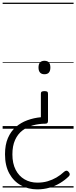

<svg xmlns="http://www.w3.org/2000/svg" viewBox="-20 -976 578 1456"><path d="M317 -285Q332 -285 338 -281Q344 -277 344 -265V-59Q344 -48 339 -43Q334 -38 324 -38Q275 -38 230 -25.5Q185 -13 150 13.5Q115 40 94.5 85Q74 130 74 195Q74 263 98.5 311Q123 359 166 384Q209 409 263 409Q306 409 341.5 398.5Q377 388 408 370Q439 352 467 326Q475 319 483.5 318.5Q492 318 500 327Q509 337 509 345Q509 353 503 360Q474 389 436 412Q398 435 354.5 447.5Q311 460 263 460Q195 460 139 429.5Q83 399 50.5 339.5Q18 280 18 194Q18 122 40 71Q62 20 100 -13Q138 -46 187 -64Q236 -82 290 -87V-266Q290 -277 296.5 -281Q303 -285 317 -285ZM317 -515Q340 -515 351 -502.5Q362 -490 362 -464Q362 -439 351 -426Q340 -413 317 -413Q295 -413 283.5 -426Q272 -439 272 -464Q272 -490 283.5 -502.5Q295 -515 317 -515ZM0 436H538V446H0ZM0 -20H538V0H0ZM0 -505H538V-500H0ZM0 -956H538V-946H0Z"/></svg>

Font: Playwrite HU Guides
Style: Regular
Weight: 400
Designer: Veronika Burian, José Scaglione
Foundry: TypeTogether
Version: Version 1.003